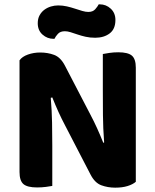

<svg xmlns="http://www.w3.org/2000/svg" viewBox="-20 -857 715 885"><path d="M606 -19Q592 -7 568 0.5Q544 8 511 8Q477 8 447 -3Q417 -14 397 -53L281 -277Q264 -309 249.5 -341Q235 -373 221 -408L214 -406Q219 -346 220 -291.5Q221 -237 221 -186V0Q211 2 191.5 4.5Q172 7 151 7Q106 7 88 -8.5Q70 -24 70 -64V-579Q82 -596 108.5 -605.5Q135 -615 165 -615Q200 -615 229.5 -604Q259 -593 279 -555L396 -330Q413 -298 427.5 -266Q442 -234 456 -199L460 -200Q455 -267 454.5 -327Q454 -387 454 -442V-608Q464 -610 483.5 -613Q503 -616 525 -616Q570 -616 588 -600.5Q606 -585 606 -545ZM248 -832Q269 -832 288.5 -827.5Q308 -823 326 -817Q344 -811 359.5 -806.5Q375 -802 387 -802Q408 -802 419 -814.5Q430 -827 435 -837H440Q469 -837 490.5 -817Q512 -797 512 -765Q512 -723 485.5 -703Q459 -683 419 -683Q395 -683 375 -687.5Q355 -692 337.5 -698Q320 -704 305.5 -708.5Q291 -713 279 -713Q258 -713 247 -701Q236 -689 231 -678H227Q198 -678 176 -697.5Q154 -717 154 -750Q154 -771 162.5 -786.5Q171 -802 184.5 -812Q198 -822 214.5 -827Q231 -832 248 -832Z"/></svg>

Font: Baloo 2
Style: Bold
Weight: 700
Designer: Sarang Kulkarni and Ek Type
Foundry: Ek Type
Version: Version 1.640;hotconv 1.0.111;makeotfexe 2.5.65597; ttfautoh